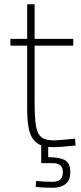

<svg xmlns="http://www.w3.org/2000/svg" viewBox="-20 -683 382 904"><path d="M311 127Q311 165 289 183Q267 201 229 201Q180 201 148 197L150 169Q188 173 228 173Q251 173 263.5 162.5Q276 152 276 127Q276 85 228 85H174V1Q139 -12 123.5 -50.5Q108 -89 108 -168V-468H29V-500H108V-663H143V-500H325V-468H143V-206Q143 -127 149.5 -89.5Q156 -52 175 -37Q194 -22 235 -22Q253 -22 333 -30L336 2Q261 10 235 10Q216 10 207 9V57Q263 57 287 72Q311 87 311 127Z"/></svg>

Font: Cairo ExtraLight
Style: Regular
Weight: 275
Designer: Mohamed Gaber, Accademia di Belle Arti di Urbino and others
Foundry: Kief Type Foundry, Accademia di Belle Arti di Urbino and others
Version: Version 3.011